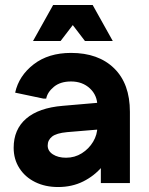

<svg xmlns="http://www.w3.org/2000/svg" viewBox="-20 -737 598 773"><path d="M214 16Q162 16 121.5 -4Q81 -24 58 -60Q35 -96 35 -142Q35 -216 85.5 -259.5Q136 -303 233 -311L430 -328V-220L250 -205Q207 -201 189.5 -187Q172 -173 172 -151Q172 -129 193 -115.5Q214 -102 246 -102Q281 -102 309.5 -120Q338 -138 355 -166.5Q372 -195 372 -227V-310Q372 -353 342 -381Q312 -409 266 -409Q223 -409 197 -387.5Q171 -366 166 -340H155L41 -364Q56 -432 115.5 -478Q175 -524 266 -524Q376 -524 439.5 -462Q503 -400 503 -287V0H386V-148H435Q423 -104 391.5 -66.5Q360 -29 315 -6.5Q270 16 214 16ZM113 -572 194 -717H353L434 -572H322L273 -636L224 -572Z"/></svg>

Font: Fustat ExtraBold
Style: Regular
Weight: 800
Designer: Mohamed Gaber, Khaled Hosny, Laura Garcia Mut
Foundry: Kief Type Foundry, Alif Type Foundry, Hard Type Foundry
Version: Version 1.007